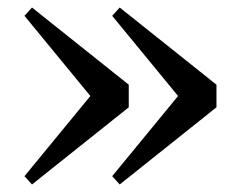

<svg xmlns="http://www.w3.org/2000/svg" viewBox="-20 -537 624 510"><path d="M322 -312V-252L65 -47L45 -69L220 -282L45 -495L65 -517ZM298 -517 555 -312V-252L298 -47L278 -69L453 -282L278 -495Z"/></svg>

Font: Swei Spring CJKtc
Style: Bold
Weight: 700
Version: Version 1.021